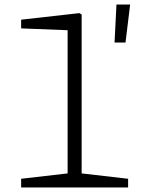

<svg xmlns="http://www.w3.org/2000/svg" viewBox="-20 -829 660 849"><path d="M73.5 -38.5 294.5 -64 279 -32V-721.5L301 -694.5L73.5 -703.5V-742L331 -771L341 -765V-32L325.5 -64L546.5 -38.5V0H73.5ZM495 -809H555.5L535 -641H486.5Z"/></svg>

Font: Monaspace Xenon Var ExtraLight
Style: Regular
Weight: 200
Designer: Riley Cran and the Lettermatic Team
Version: Version 1.200 (Monaspace Xenon Var)